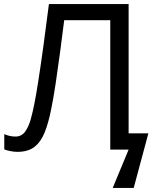

<svg xmlns="http://www.w3.org/2000/svg" viewBox="-20 -734 759 942"><path d="M611 -80H708L636 188H533L611 0H521V-635H295Q286 -561 275 -479.5Q264 -398 253 -324Q242 -250 231 -198Q218 -131 199 -84Q180 -37 148.5 -13Q117 11 66 11Q49 11 31.5 7.5Q14 4 1 -1V-76Q12 -71 26 -67.5Q40 -64 56 -64Q86 -64 103.5 -88.5Q121 -113 131 -149.5Q141 -186 148 -222Q156 -260 167.5 -333.5Q179 -407 192.5 -505Q206 -603 220 -714H611Z"/></svg>

Font: Noto IKEA Simplified Chinese
Style: Regular
Weight: 400
Designer: Monotype Design Team
Foundry: Monotype Imaging Inc.
Version: Version 1.100